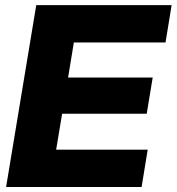

<svg xmlns="http://www.w3.org/2000/svg" viewBox="-20 -748 707 768"><path d="M4.4 0 125 -727.5H666.5L642.1 -578.1H275.4L252.4 -438H590.8L566.9 -293H228.5L204.6 -149.4H570.8L546.4 0Z"/></svg>

Font: Inter Display ExtraBold
Style: Italic
Weight: 800
Italic angle: -9.39999°
Designer: Rasmus Andersson
Foundry: rsms
Version: Version 4.000;git-a52131595